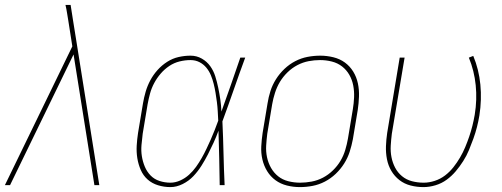

<svg xmlns="http://www.w3.org/2000/svg" viewBox="-28 -755 2048 783"><path d="M13 0H-8L267 -566L251 -668Q248 -685 245.5 -701.5Q243 -718 239 -735H260L270 -671L283 -590L377 0H357L272 -533Z M667 8Q641 8 616.5 0.5Q592 -7 574 -23Q556 -39 546 -62Q536 -85 532 -110Q528 -135 529.5 -161Q531 -187 535 -213L555 -333Q559 -357 566 -381Q573 -405 585 -427.5Q597 -450 614.5 -469.5Q632 -489 654 -503Q676 -517 700.5 -522.5Q725 -528 749 -528Q774 -528 795 -516Q816 -504 829.5 -485Q843 -466 850 -443.5Q857 -421 862 -397Q867 -373 870.5 -349Q874 -325 875 -300Q895 -355 914 -410Q933 -465 952 -520H972Q948 -455 925.5 -390Q903 -325 879 -260Q882 -195 883.5 -130Q885 -65 888 0H868Q867 -55 866 -110.5Q865 -166 863 -222Q854 -197 843 -173Q832 -149 820 -125.5Q808 -102 793.5 -79Q779 -56 760.5 -36.5Q742 -17 717 -4.5Q692 8 667 8ZM667 -10Q687 -10 707 -19Q727 -28 743 -42.5Q759 -57 771.5 -74.5Q784 -92 794.5 -110.5Q805 -129 814 -148Q823 -167 831.5 -186Q840 -205 847.5 -224.5Q855 -244 862 -263Q861 -282 860 -301Q859 -320 856.5 -339Q854 -358 851 -376.5Q848 -395 843.5 -413Q839 -431 832 -448Q825 -465 813.5 -479Q802 -493 785.5 -501.5Q769 -510 749 -510Q727 -510 704.5 -504.5Q682 -499 662.5 -486Q643 -473 627.5 -455Q612 -437 601 -416.5Q590 -396 584 -374Q578 -352 574 -330L554 -210Q551 -187 549 -163.5Q547 -140 550.5 -118Q554 -96 562.5 -75.5Q571 -55 586 -39.5Q601 -24 622.5 -17Q644 -10 667 -10Z M1195 8Q1168 8 1142 1.5Q1116 -5 1095.5 -20Q1075 -35 1061.5 -57Q1048 -79 1042 -105Q1036 -131 1037.5 -158.5Q1039 -186 1043 -213L1063 -333Q1067 -359 1075 -384Q1083 -409 1097.5 -432Q1112 -455 1132 -474Q1152 -493 1176 -505.5Q1200 -518 1226 -523Q1252 -528 1278 -528Q1305 -528 1331.5 -521.5Q1358 -515 1378.5 -500Q1399 -485 1412.5 -463Q1426 -441 1431.5 -415Q1437 -389 1436 -361.5Q1435 -334 1431 -307L1411 -187Q1406 -161 1398 -136Q1390 -111 1375.5 -88Q1361 -65 1341 -46Q1321 -27 1297 -14.5Q1273 -2 1247 3Q1221 8 1195 8ZM1196 -10Q1219 -10 1243 -14.5Q1267 -19 1289 -30.5Q1311 -42 1329.5 -60Q1348 -78 1360.5 -99Q1373 -120 1380 -143.5Q1387 -167 1391 -190L1411 -310Q1415 -334 1416 -358.5Q1417 -383 1412.5 -406.5Q1408 -430 1396.5 -450Q1385 -470 1367 -484Q1349 -498 1325.5 -504Q1302 -510 1277 -510Q1254 -510 1230.5 -505.5Q1207 -501 1185 -489.5Q1163 -478 1144.5 -460Q1126 -442 1113.5 -421Q1101 -400 1093.5 -376.5Q1086 -353 1082 -330L1062 -210Q1059 -186 1057.5 -161.5Q1056 -137 1061 -113.5Q1066 -90 1077.5 -70Q1089 -50 1106.5 -36Q1124 -22 1147.5 -16Q1171 -10 1196 -10Z M1699 8Q1672 8 1646.5 1.5Q1621 -5 1601 -20.5Q1581 -36 1568 -58Q1555 -80 1550 -106Q1545 -132 1546 -159Q1547 -186 1551 -213L1602 -520H1622L1570 -210Q1567 -186 1565.5 -161.5Q1564 -137 1568.5 -114Q1573 -91 1583.5 -71Q1594 -51 1611.5 -36.5Q1629 -22 1652 -16Q1675 -10 1700 -10Q1722 -10 1745 -17.5Q1768 -25 1787 -39.5Q1806 -54 1821 -73Q1836 -92 1848 -112.5Q1860 -133 1869 -154.5Q1878 -176 1885.5 -198Q1893 -220 1898.5 -242Q1904 -264 1908 -287Q1918 -348 1912 -407.5Q1906 -467 1884 -520L1902 -527Q1925 -472 1931 -410Q1937 -348 1927 -284Q1923 -260 1917 -236.5Q1911 -213 1902.5 -189.5Q1894 -166 1884.5 -143Q1875 -120 1861 -98Q1847 -76 1830.5 -56.5Q1814 -37 1793.5 -22Q1773 -7 1748 0.5Q1723 8 1699 8Z"/></svg>

Font: Iosevka Thin Oblique
Style: Regular
Weight: 100
Italic angle: -9°
Monospace: yes
Designer: Belleve Invis
Foundry: Belleve Invis
Version: Version 32.5.0; ttfautohint (v1.8.4)